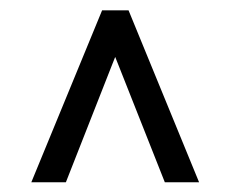

<svg xmlns="http://www.w3.org/2000/svg" viewBox="-20 -724 458 380"><path d="M201.2 -594.2 110.4 -363.3H42L182.1 -703.6H234.4L374 -363.3H306.2L214.8 -594.2L208 -611.3Z"/></svg>

Font: Vazir Light FD
Style: Light-FD
Weight: 300
Designer: Saber Rastikerdar
Foundry: Saber Rastikerdar
Version: Version 30.1.0